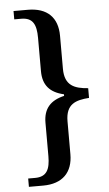

<svg xmlns="http://www.w3.org/2000/svg" viewBox="-60 -799 550 965"><g transform="rotate(-5 215.5 -316.5)"><path d="M46 127H118C216 127 268 73 268 -18V-184C268 -272 319 -287 386 -292V-341C319 -346 268 -363 268 -449V-616C268 -708 216 -760 118 -760H46V-718H81C140 -718 157 -682 157 -615V-447C157 -376 192 -337 262 -321V-313C193 -297 157 -258 157 -187V-18C157 48 140 85 81 85H46Z"/></g></svg>

Font: Noto Serif Gurmukhi Medium
Style: Regular
Weight: 500
Designer: Vaibhav Singh and the Monotype Design Team
Foundry: Monotype Imaging Inc.
Version: Version 2.004